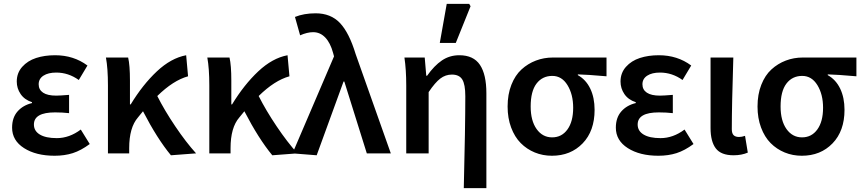

<svg xmlns="http://www.w3.org/2000/svg" viewBox="-20 -786 4421 984"><path d="M259.8 12.2Q164.6 12.2 103.3 -26.9Q42 -65.9 42 -131.8Q42 -183.1 69.8 -214.8Q97.7 -246.6 144 -257.8V-262.2Q105.5 -274.9 85.7 -304Q65.9 -333 65.9 -368.2Q65.9 -412.1 93.8 -443.4Q121.6 -474.6 165 -488.8Q208.5 -502.9 262.2 -502.9Q357.4 -502.9 428.2 -450.2L383.8 -376Q330.6 -414.1 268.1 -414.1Q227.1 -414.1 202.6 -398.2Q178.2 -382.3 178.2 -354Q178.2 -326.2 200.9 -311Q223.6 -295.9 268.1 -295.9Q286.1 -295.9 334 -299.8V-206.1Q300.8 -210 262.2 -210Q153.8 -210 153.8 -147.9Q153.8 -114.7 184.3 -96.4Q214.8 -78.1 271 -78.1Q335.4 -78.1 394 -122.1L439.9 -47.9Q395 -14.6 353 -1.2Q311 12.2 259.8 12.2Z M533.2 0V-348.1Q533.2 -435.5 522.9 -491.2H636.7Q646 -452.1 646 -373V-251H649.9Q711.4 -352.1 783.9 -420.2Q856.4 -488.3 934.1 -502.9L943.8 -395Q867.7 -374 786.1 -293.9Q823.2 -220.2 878.2 -138.7Q933.1 -57.1 984.9 0L856 9.8Q785.6 -75.2 712.9 -215.8Q710 -211.9 700.9 -201.2Q691.9 -190.4 687 -184.1Q642.1 -132.3 642.1 -26.9V0Z M1052.7 0V-348.1Q1052.7 -435.5 1042.5 -491.2H1156.2Q1165.5 -452.1 1165.5 -373V-251H1169.4Q1231 -352.1 1303.5 -420.2Q1376 -488.3 1453.6 -502.9L1463.4 -395Q1387.2 -374 1305.7 -293.9Q1342.8 -220.2 1397.7 -138.7Q1452.6 -57.1 1504.4 0L1375.5 9.8Q1305.2 -75.2 1232.4 -215.8Q1229.5 -211.9 1220.5 -201.2Q1211.4 -190.4 1206.5 -184.1Q1161.6 -132.3 1161.6 -26.9V0Z M1603 9.8 1479 0 1691.9 -497.1 1687 -515.1Q1672.9 -566.9 1646.7 -594Q1620.6 -621.1 1585 -621.1Q1554.7 -621.1 1518.1 -605L1491.7 -699.2Q1537.6 -717.8 1597.7 -717.8Q1675.3 -717.8 1722.4 -668Q1769.5 -618.2 1802.7 -508.8L1982.9 0H1859.9L1744.6 -368.2H1740.7Z M2356.9 178.2Q2364.7 -136.2 2364.7 -293Q2364.7 -353.5 2349.1 -378.7Q2333.5 -403.8 2295.9 -403.8Q2263.2 -403.8 2236.6 -383.5Q2210 -363.3 2176.8 -314V0H2062V-348.1Q2062 -428.2 2052.7 -491.2H2156.7L2164.6 -397.9H2168.9Q2205.6 -449.7 2244.9 -476.3Q2284.2 -502.9 2334 -502.9Q2406.7 -502.9 2439.7 -453.6Q2472.7 -404.3 2472.7 -308.1V178.2ZM2233.9 -565.9 2269.5 -766.1H2384.8L2391.6 -753.9L2315.9 -565.9Z M2808.6 12.2Q2761.7 12.2 2720.7 -4.6Q2679.7 -21.5 2648.7 -52.7Q2617.7 -84 2599.6 -132.3Q2581.5 -180.7 2581.5 -240.2Q2581.5 -302.2 2600.8 -351.3Q2620.1 -400.4 2652.8 -430.2Q2685.5 -460 2726.6 -475.6Q2767.6 -491.2 2813.5 -491.2H3088.4V-395Q2987.8 -403.8 2941.4 -404.8V-400.9Q2982.9 -377.9 3005.1 -331.8Q3027.3 -285.6 3027.3 -223.1Q3027.3 -114.7 2966.1 -51.3Q2904.8 12.2 2808.6 12.2ZM2917.5 -233.9Q2917.5 -302.2 2888.4 -349.6Q2859.4 -397 2810.5 -397Q2759.8 -397 2729.7 -357.7Q2699.7 -318.4 2699.7 -240.2Q2699.7 -167.5 2730 -124.8Q2760.3 -82 2809.6 -82Q2858.9 -82 2888.2 -122.6Q2917.5 -163.1 2917.5 -233.9Z M3354 12.2Q3258.8 12.2 3197.5 -26.9Q3136.2 -65.9 3136.2 -131.8Q3136.2 -183.1 3164.1 -214.8Q3191.9 -246.6 3238.3 -257.8V-262.2Q3199.7 -274.9 3179.9 -304Q3160.2 -333 3160.2 -368.2Q3160.2 -412.1 3188 -443.4Q3215.8 -474.6 3259.3 -488.8Q3302.7 -502.9 3356.4 -502.9Q3451.7 -502.9 3522.5 -450.2L3478 -376Q3424.8 -414.1 3362.3 -414.1Q3321.3 -414.1 3296.9 -398.2Q3272.5 -382.3 3272.5 -354Q3272.5 -326.2 3295.2 -311Q3317.9 -295.9 3362.3 -295.9Q3380.4 -295.9 3428.2 -299.8V-206.1Q3395 -210 3356.4 -210Q3248 -210 3248 -147.9Q3248 -114.7 3278.6 -96.4Q3309.1 -78.1 3365.2 -78.1Q3429.7 -78.1 3488.3 -122.1L3534.2 -47.9Q3489.3 -14.6 3447.3 -1.2Q3405.3 12.2 3354 12.2Z M3739.3 9.8Q3675.3 9.8 3648.4 -25.6Q3621.6 -61 3621.6 -129.9V-491.2H3738.3Q3730.5 -245.1 3730.5 -124Q3730.5 -102.5 3739.7 -93.3Q3749 -84 3767.6 -84Q3781.7 -84 3798.3 -89.8L3812.5 -3.9Q3780.8 9.8 3739.3 9.8Z M4089.4 12.2Q4042.5 12.2 4001.5 -4.6Q3960.4 -21.5 3929.4 -52.7Q3898.4 -84 3880.4 -132.3Q3862.3 -180.7 3862.3 -240.2Q3862.3 -302.2 3881.6 -351.3Q3900.9 -400.4 3933.6 -430.2Q3966.3 -460 4007.3 -475.6Q4048.3 -491.2 4094.2 -491.2H4369.1V-395Q4268.6 -403.8 4222.2 -404.8V-400.9Q4263.7 -377.9 4285.9 -331.8Q4308.1 -285.6 4308.1 -223.1Q4308.1 -114.7 4246.8 -51.3Q4185.5 12.2 4089.4 12.2ZM4198.2 -233.9Q4198.2 -302.2 4169.2 -349.6Q4140.1 -397 4091.3 -397Q4040.5 -397 4010.5 -357.7Q3980.5 -318.4 3980.5 -240.2Q3980.5 -167.5 4010.7 -124.8Q4041 -82 4090.3 -82Q4139.6 -82 4168.9 -122.6Q4198.2 -163.1 4198.2 -233.9Z"/></svg>

Font: Source Sans 3 Semibold
Style: Regular
Weight: 600
Designer: Paul D. Hunt
Foundry: Adobe
Version: Version 3.052;hotconv 1.1.0;makeotfexe 2.6.0